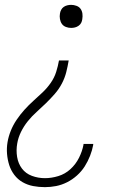

<svg xmlns="http://www.w3.org/2000/svg" viewBox="-20 -548 540 791"><path d="M273 -433Q262 -433 251.5 -437Q241 -441 235 -449.5Q229 -458 227 -469.5Q225 -481 227 -492Q228 -500 232 -507.5Q236 -515 242.5 -519.5Q249 -524 257 -526Q265 -528 273 -528Q284 -528 295 -524Q306 -520 312 -511.5Q318 -503 319.5 -492Q321 -481 319 -469Q318 -461 314.5 -454Q311 -447 304 -442Q297 -437 289 -435Q281 -433 273 -433ZM165 223Q140 223 116.5 218.5Q93 214 73 202.5Q53 191 39 172.5Q25 154 18 132Q11 110 9 86Q7 62 11 38Q15 14 24.5 -9.5Q34 -33 48.5 -54.5Q63 -76 80.5 -95.5Q98 -115 117.5 -132.5Q137 -150 155.5 -167.5Q174 -185 189 -206.5Q204 -228 211.5 -252Q219 -276 223 -299H263Q259 -275 253 -251Q247 -227 235 -204Q223 -181 205.5 -161Q188 -141 169 -122.5Q150 -104 130.5 -86.5Q111 -69 94.5 -48.5Q78 -28 66.5 -4.5Q55 19 51 43Q46 71 50.5 98.5Q55 126 70.5 146.5Q86 167 111.5 176.5Q137 186 165 186Q192 186 220 177.5Q248 169 270 149Q292 129 305.5 102Q319 75 324 48V45H364V49Q360 71 351 94Q342 117 329 137.5Q316 158 297 175Q278 192 256 203Q234 214 211 218.5Q188 223 165 223Z"/></svg>

Font: Iosevka Curly Slab Extralight
Style: Italic
Weight: 200
Italic angle: -9°
Monospace: yes
Designer: Belleve Invis
Foundry: Belleve Invis
Version: Version 22.1.2; ttfautohint (v1.8.4)